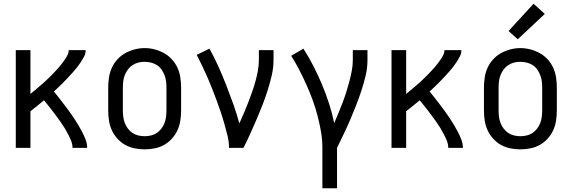

<svg xmlns="http://www.w3.org/2000/svg" viewBox="-20 -787 3040 1022"><path d="M64 0V-520H142V-287Q152 -295 162 -303.5Q172 -312 182 -320.5Q192 -329 202 -337.5Q212 -346 221.5 -355Q231 -364 240.5 -373Q250 -382 259 -391.5Q268 -401 277 -410.5Q286 -420 294.5 -430Q303 -440 311 -450.5Q319 -461 326.5 -472Q334 -483 340 -495Q346 -507 346 -520H436Q436 -502 427.5 -486Q419 -470 409.5 -455.5Q400 -441 389 -427Q378 -413 366 -400Q354 -387 342 -374Q330 -361 317.5 -348.5Q305 -336 292.5 -324Q280 -312 267 -300Q281 -283 294.5 -265.5Q308 -248 321.5 -230.5Q335 -213 348 -195Q361 -177 373 -159Q385 -141 396.5 -122Q408 -103 418 -83.5Q428 -64 436 -43Q444 -22 444 0H366Q366 -19 359 -36.5Q352 -54 343.5 -70.5Q335 -87 325.5 -103Q316 -119 305 -134.5Q294 -150 283 -165Q272 -180 260.5 -195Q249 -210 237.5 -224.5Q226 -239 214 -253Q196 -238 178 -223.5Q160 -209 142 -195V0Z M750 8Q723 8 696 2.5Q669 -3 646 -16Q623 -29 604.5 -49.5Q586 -70 575 -94.5Q564 -119 560 -146Q556 -173 556 -200V-320Q556 -347 560 -374Q564 -401 575 -425.5Q586 -450 604.5 -470.5Q623 -491 646.5 -504Q670 -517 696.5 -524Q723 -531 750 -531Q777 -531 803.5 -524Q830 -517 853.5 -504Q877 -491 895.5 -470.5Q914 -450 925 -425.5Q936 -401 940 -374Q944 -347 944 -320V-200Q944 -173 940 -146Q936 -119 925 -94.5Q914 -70 895.5 -49.5Q877 -29 854 -16Q831 -3 804 2.5Q777 8 750 8ZM750 -62Q767 -62 784 -66Q801 -70 815 -79.5Q829 -89 839.5 -103Q850 -117 856 -133Q862 -149 864 -166Q866 -183 866 -200V-320Q866 -337 864 -354Q862 -371 855.5 -387.5Q849 -404 839 -418Q829 -432 814.5 -441Q800 -450 783 -454Q766 -458 748 -458Q731 -458 714.5 -453.5Q698 -449 684 -439.5Q670 -430 660 -416Q650 -402 644 -386.5Q638 -371 636 -354Q634 -337 634 -320V-200Q634 -183 636 -166Q638 -149 644 -133Q650 -117 660.5 -103Q671 -89 685 -79.5Q699 -70 716 -66Q733 -62 750 -62Z M1199 0Q1199 -33 1191 -65Q1183 -97 1174 -129Q1165 -161 1154.5 -192Q1144 -223 1132.5 -254Q1121 -285 1109 -315.5Q1097 -346 1084 -376Q1071 -406 1056.5 -436Q1042 -466 1027 -495L1095 -528Q1121 -481 1143 -432Q1165 -383 1184.5 -333Q1204 -283 1222 -232.5Q1240 -182 1254 -130Q1266 -157 1278 -184.5Q1290 -212 1300.5 -239.5Q1311 -267 1321 -295Q1331 -323 1339 -351.5Q1347 -380 1352.5 -409Q1358 -438 1358 -468V-520H1436V-468Q1436 -427 1426.5 -386Q1417 -345 1404.5 -305.5Q1392 -266 1377 -227.5Q1362 -189 1345.5 -151Q1329 -113 1312 -75Q1295 -37 1276 0Z M1696 215V0Q1696 -44 1688.5 -87Q1681 -130 1670 -172Q1659 -214 1644 -255Q1629 -296 1611 -336Q1593 -376 1573 -415Q1553 -454 1530 -490L1595 -528Q1624 -483 1648.5 -435Q1673 -387 1694 -337Q1715 -287 1731.5 -236Q1748 -185 1759 -132Q1771 -159 1782 -186Q1793 -213 1803.5 -240.5Q1814 -268 1823 -296Q1832 -324 1839.5 -352.5Q1847 -381 1852.5 -410Q1858 -439 1858 -468V-520H1936V-468Q1936 -426 1926.5 -385.5Q1917 -345 1904 -305.5Q1891 -266 1876 -227.5Q1861 -189 1844.5 -150.5Q1828 -112 1810 -74.5Q1792 -37 1774 0V215Z M2064 0V-520H2142V-287Q2152 -295 2162 -303.5Q2172 -312 2182 -320.5Q2192 -329 2202 -337.5Q2212 -346 2221.5 -355Q2231 -364 2240.5 -373Q2250 -382 2259 -391.5Q2268 -401 2277 -410.5Q2286 -420 2294.5 -430Q2303 -440 2311 -450.5Q2319 -461 2326.5 -472Q2334 -483 2340 -495Q2346 -507 2346 -520H2436Q2436 -502 2427.5 -486Q2419 -470 2409.5 -455.5Q2400 -441 2389 -427Q2378 -413 2366 -400Q2354 -387 2342 -374Q2330 -361 2317.5 -348.5Q2305 -336 2292.5 -324Q2280 -312 2267 -300Q2281 -283 2294.5 -265.5Q2308 -248 2321.5 -230.5Q2335 -213 2348 -195Q2361 -177 2373 -159Q2385 -141 2396.5 -122Q2408 -103 2418 -83.5Q2428 -64 2436 -43Q2444 -22 2444 0H2366Q2366 -19 2359 -36.5Q2352 -54 2343.5 -70.5Q2335 -87 2325.5 -103Q2316 -119 2305 -134.5Q2294 -150 2283 -165Q2272 -180 2260.5 -195Q2249 -210 2237.5 -224.5Q2226 -239 2214 -253Q2196 -238 2178 -223.5Q2160 -209 2142 -195V0Z M2750 8Q2723 8 2696 2.5Q2669 -3 2646 -16Q2623 -29 2604.5 -49.5Q2586 -70 2575 -94.5Q2564 -119 2560 -146Q2556 -173 2556 -200V-320Q2556 -347 2560 -374Q2564 -401 2575 -425.5Q2586 -450 2604.5 -470.5Q2623 -491 2646.5 -504Q2670 -517 2696.5 -524Q2723 -531 2750 -531Q2777 -531 2803.5 -524Q2830 -517 2853.5 -504Q2877 -491 2895.5 -470.5Q2914 -450 2925 -425.5Q2936 -401 2940 -374Q2944 -347 2944 -320V-200Q2944 -173 2940 -146Q2936 -119 2925 -94.5Q2914 -70 2895.5 -49.5Q2877 -29 2854 -16Q2831 -3 2804 2.5Q2777 8 2750 8ZM2750 -62Q2767 -62 2784 -66Q2801 -70 2815 -79.5Q2829 -89 2839.5 -103Q2850 -117 2856 -133Q2862 -149 2864 -166Q2866 -183 2866 -200V-320Q2866 -337 2864 -354Q2862 -371 2855.5 -387.5Q2849 -404 2839 -418Q2829 -432 2814.5 -441Q2800 -450 2783 -454Q2766 -458 2748 -458Q2731 -458 2714.5 -453.5Q2698 -449 2684 -439.5Q2670 -430 2660 -416Q2650 -402 2644 -386.5Q2638 -371 2636 -354Q2634 -337 2634 -320V-200Q2634 -183 2636 -166Q2638 -149 2644 -133Q2650 -117 2660.5 -103Q2671 -89 2685 -79.5Q2699 -70 2716 -66Q2733 -62 2750 -62ZM2736 -578 2687 -622 2820 -767 2880 -713Z"/></svg>

Font: Zed Sans
Style: Regular
Weight: 400
Designer: Belleve Invis
Foundry: Belleve Invis
Version: Version 1.0.0; ttfautohint (v1.8.4)